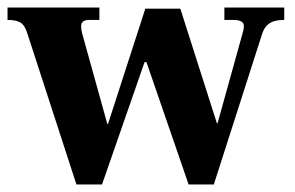

<svg xmlns="http://www.w3.org/2000/svg" viewBox="-24 -490 783 510"><path d="M179 0 49 -400Q42 -423 30.5 -430Q19 -437 -4 -437V-470H240V-437H212Q199 -437 194 -430Q189 -423 194 -402L261 -161H263L362 -467H455L552 -163H554L621 -404Q627 -424 620 -430.5Q613 -437 598 -437H572V-470H731V-437Q712 -437 700.5 -432.5Q689 -428 682 -419Q675 -410 671 -396L544 0H477L365 -325H360L247 0Z"/></svg>

Font: Frank Ruhl Libre
Style: Bold
Weight: 700
Designer: Yanek Iontef
Foundry: Fontef
Version: Version 6.004